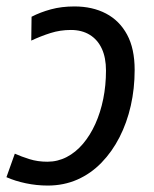

<svg xmlns="http://www.w3.org/2000/svg" viewBox="-27 -566 479 596"><path d="M121 10Q87 10 53.5 3Q20 -4 -7 -16L19 -89Q39 -80 64.5 -72Q90 -64 120 -64Q152 -64 180 -78.5Q208 -93 230.5 -119.5Q253 -146 269 -181.5Q285 -217 293.5 -259Q302 -301 302 -347Q302 -387 289 -415Q276 -443 251.5 -458Q227 -473 193 -473Q160 -473 130 -463.5Q100 -454 70 -440L71 -514Q98 -528 131 -537Q164 -546 204 -546Q260 -546 302 -524Q344 -502 367.5 -458.5Q391 -415 391 -349Q391 -291 379 -238Q367 -185 344 -140Q321 -95 288 -61Q255 -27 213 -8.5Q171 10 121 10Z"/></svg>

Font: Noto Sans Display
Style: Italic
Weight: 400
Italic angle: -12°
Designer: Monotype Design Team
Foundry: Monotype Imaging Inc.
Version: Version 2.003